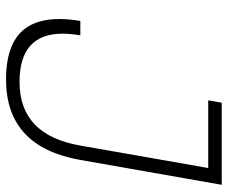

<svg xmlns="http://www.w3.org/2000/svg" viewBox="-78 -654 743 626"><g transform="rotate(90 293.0 -341.5)"><path d="M239.7 9.8Q122.1 9.8 75.2 -50.3Q42.5 -92.3 42.5 -164.1Q42.5 -195.3 48.8 -232.4H95.7Q90.3 -201.2 90.3 -174.8Q90.3 -34.2 247.6 -34.2Q420.9 -34.2 455.1 -232.4L528.3 -649.4H307.6L315.4 -693.4H583L502 -232.4Q459.5 9.8 239.7 9.8Z"/></g></svg>

Font: CaskaydiaCove NF ExtraLight
Style: Italic
Weight: 200
Italic angle: -10°
Designer: Aaron Bell
Foundry: Saja Typeworks
Version: Version 2111.001; VTT 6.35;Nerd Fonts 3.2.1